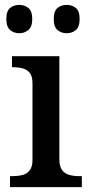

<svg xmlns="http://www.w3.org/2000/svg" viewBox="-20 -766 369 786"><path d="M21 0V-45H34Q54 -45 72 -49.5Q90 -54 101.5 -68.5Q113 -83 113 -111V-425Q113 -454 101.5 -468Q90 -482 72 -486.5Q54 -491 34 -491H29V-536H223V-115Q223 -85 234 -70Q245 -55 263.5 -50Q282 -45 302 -45H315V0ZM253 -630Q231 -630 215.5 -643Q200 -656 200 -688Q200 -721 215.5 -733.5Q231 -746 253 -746Q275 -746 290.5 -733.5Q306 -721 306 -688Q306 -656 290.5 -643Q275 -630 253 -630ZM59 -630Q37 -630 21.5 -643Q6 -656 6 -688Q6 -721 21.5 -733.5Q37 -746 59 -746Q80 -746 96 -733.5Q112 -721 112 -688Q112 -656 96 -643Q80 -630 59 -630Z"/></svg>

Font: Noto Serif Kannada Medium
Style: Regular
Weight: 500
Version: Version 2.003